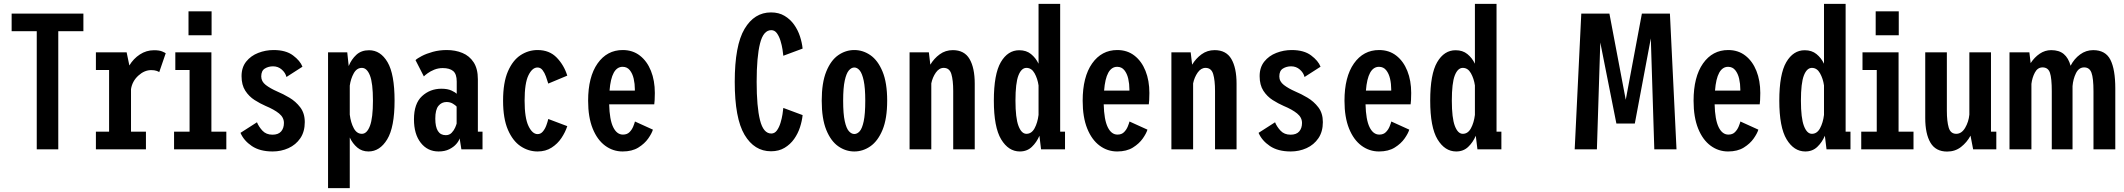

<svg xmlns="http://www.w3.org/2000/svg" viewBox="-20 -770 10951 990"><path d="M169.5 0V-609H40V-700H410V-609H280.5V0Z M474.5 0V-91H542.5V-409H474.5V-500H633L647 -432.5Q668 -467.5 701.2 -489.2Q734.5 -511 774 -511Q801.5 -511 816 -504.8Q830.5 -498.5 834.5 -495.5L801 -398Q798 -401 787 -404.8Q776 -408.5 759.5 -408.5Q724.5 -408.5 693.2 -380Q662 -351.5 655.5 -310.5V-91H732.5V0Z M952 -711.5H1071V-588H952ZM877.5 0V-91H957.5V-409H884V-500H1070V-91H1147V0Z M1386 11Q1320 11 1278.5 -17Q1237 -45 1220 -85L1305 -139.5Q1314 -117 1333.2 -96.2Q1352.5 -75.5 1385 -75.5Q1415 -75.5 1429.5 -92.2Q1444 -109 1444 -136Q1444 -164.5 1418.8 -185Q1393.5 -205.5 1349 -224Q1321.5 -236 1292.8 -254.2Q1264 -272.5 1244.8 -302.2Q1225.5 -332 1225.5 -377.5Q1225.5 -422.5 1249.5 -452.5Q1273.5 -482.5 1311.5 -497.2Q1349.5 -512 1391 -512Q1454 -512 1491 -484.2Q1528 -456.5 1539.5 -426L1457 -373Q1452 -394.5 1433 -411.2Q1414 -428 1388 -428Q1364 -428 1345.5 -416.5Q1327 -405 1327 -376Q1327 -350 1350.2 -332Q1373.5 -314 1410 -298Q1439 -286 1472 -266.5Q1505 -247 1528.2 -216.5Q1551.5 -186 1551.5 -140.5Q1551.5 -91 1528.5 -57.2Q1505.5 -23.5 1467.5 -6.2Q1429.5 11 1386 11Z M1671.5 200V-500H1770.5L1778 -429.5Q1792 -464 1817.5 -487.5Q1843 -511 1883 -511Q1942 -511 1978.2 -449.5Q2014.5 -388 2014.5 -251Q2014.5 -114 1976.5 -51.5Q1938.5 11 1880 11Q1846 11 1822 -9.5Q1798 -30 1783.5 -61V200ZM1846 -420Q1819.5 -420 1804 -392Q1788.5 -364 1783.5 -328.5V-179Q1788.5 -138 1804 -109Q1819.5 -80 1846 -80Q1872 -80 1887.5 -120.8Q1903 -161.5 1903 -251Q1903 -341.5 1887.5 -380.8Q1872 -420 1846 -420Z M2241.5 11Q2184.5 11 2149.5 -33.8Q2114.5 -78.5 2114.5 -154.5Q2114.5 -236 2156 -274.2Q2197.5 -312.5 2256 -312.5Q2288.5 -312.5 2308.8 -302.8Q2329 -293 2335 -286.5V-349.5Q2335 -388.5 2316.5 -403.8Q2298 -419 2263 -419Q2239.5 -419 2219.2 -410.8Q2199 -402.5 2185 -392.2Q2171 -382 2165.5 -376L2122.5 -460Q2131.5 -469 2155 -481.2Q2178.5 -493.5 2212 -502.8Q2245.5 -512 2283.5 -512Q2328 -512 2364.2 -497Q2400.5 -482 2422.2 -448.8Q2444 -415.5 2444 -361.5V-91H2468V0H2359L2350 -56.5Q2346.5 -43.5 2333 -27.8Q2319.5 -12 2296.5 -0.5Q2273.5 11 2241.5 11ZM2278.5 -73Q2297 -73 2308.8 -85.2Q2320.5 -97.5 2326.8 -112Q2333 -126.5 2334.5 -133V-220.5Q2329.5 -226.5 2315.5 -235.2Q2301.5 -244 2282.5 -244Q2257 -244 2240.8 -224.2Q2224.5 -204.5 2224.5 -158.5Q2224.5 -73 2278.5 -73Z M2752 11Q2705 11 2664.5 -16Q2624 -43 2599 -100.8Q2574 -158.5 2574 -251Q2574 -344.5 2599 -402Q2624 -459.5 2664.5 -485.8Q2705 -512 2752 -512Q2813 -512 2850.8 -472.8Q2888.5 -433.5 2905 -380L2807 -339Q2802 -356 2795 -375.5Q2788 -395 2777.5 -408.5Q2767 -422 2751.5 -422Q2724.5 -422 2704.8 -381.8Q2685 -341.5 2685 -251Q2685 -162 2705 -120.2Q2725 -78.5 2752 -78.5Q2768 -78.5 2779.2 -92Q2790.5 -105.5 2797.2 -124Q2804 -142.5 2807 -156.5L2905 -119.5Q2895 -88.5 2875 -58.5Q2855 -28.5 2824.2 -8.8Q2793.5 11 2752 11Z M3190.5 11Q3140.5 11 3100 -19Q3059.5 -49 3036 -107.2Q3012.5 -165.5 3012.5 -250.5Q3012.5 -373.5 3061.2 -442.8Q3110 -512 3191 -512Q3242.5 -512 3279.5 -483.2Q3316.5 -454.5 3336.5 -404.5Q3356.5 -354.5 3356.5 -290.5Q3356.5 -267.5 3355.5 -253.5Q3354.5 -239.5 3353.5 -232H3121Q3123 -152.5 3141.8 -114.2Q3160.5 -76 3192 -76Q3213.5 -76 3226 -88.8Q3238.5 -101.5 3245 -117.5Q3251.5 -133.5 3254 -143.5L3346.5 -101.5Q3341 -82.5 3322.5 -56Q3304 -29.5 3271.5 -9.2Q3239 11 3190.5 11ZM3190.5 -425.5Q3132.5 -425.5 3123 -303H3253.5V-309.5Q3253.5 -337.5 3247.5 -364Q3241.5 -390.5 3227.5 -408Q3213.5 -425.5 3190.5 -425.5Z M3955.5 10Q3869.5 10 3819 -75Q3768.5 -160 3768.5 -348Q3768.5 -536 3819 -621Q3869.5 -706 3955.5 -706Q3996 -706 4025.5 -688.2Q4055 -670.5 4074.8 -642.5Q4094.5 -614.5 4105 -582Q4115.5 -549.5 4118.5 -519.5L4019 -482.5Q4018 -493.5 4014.8 -515Q4011.5 -536.5 4004.5 -559.5Q3997.5 -582.5 3986 -598.5Q3974.5 -614.5 3957 -614.5Q3916 -614.5 3898.8 -545.5Q3881.5 -476.5 3881.5 -348Q3881.5 -219.5 3898.8 -150.5Q3916 -81.5 3957 -81.5Q3974.5 -81.5 3986 -97.5Q3997.5 -113.5 4004.5 -136.5Q4011.5 -159.5 4014.8 -181Q4018 -202.5 4019 -213.5L4118.5 -176.5Q4115.5 -146.5 4105 -114Q4094.5 -81.5 4074.8 -53.5Q4055 -25.5 4025.5 -7.8Q3996 10 3955.5 10Z M4385 11Q4340.5 11 4302.2 -15.8Q4264 -42.5 4240.5 -100.2Q4217 -158 4217 -251Q4217 -343.5 4240.5 -401.2Q4264 -459 4302.2 -485.5Q4340.5 -512 4385 -512Q4429.5 -512 4468 -485.5Q4506.5 -459 4530.5 -401.2Q4554.5 -343.5 4554.5 -251Q4554.5 -158 4530.5 -100.2Q4506.5 -42.5 4468 -15.8Q4429.5 11 4385 11ZM4385 -79Q4400 -79 4412.8 -93.2Q4425.5 -107.5 4433.5 -144.8Q4441.5 -182 4441.5 -251Q4441.5 -316.5 4433.5 -354Q4425.5 -391.5 4412.8 -406.8Q4400 -422 4385 -422Q4370 -422 4357 -407Q4344 -392 4335.8 -354.8Q4327.5 -317.5 4327.5 -251Q4327.5 -182.5 4335.8 -145.2Q4344 -108 4357.2 -93.5Q4370.5 -79 4385 -79Z M4670 0V-500H4769.5L4777 -436.5Q4796 -468.5 4825.5 -490Q4855 -511.5 4893 -511.5Q4952.5 -511.5 4979.2 -465.8Q5006 -420 5006 -338.5V0H4895V-301Q4895 -356 4885.5 -388Q4876 -420 4846 -420Q4822.5 -420 4805.5 -395.8Q4788.5 -371.5 4782 -340V0Z M5238.5 11Q5180 11 5142.2 -51.5Q5104.5 -114 5104.5 -251Q5104.5 -388 5140.5 -449.5Q5176.5 -511 5235.5 -511Q5272 -511 5296.2 -491.2Q5320.5 -471.5 5335 -441.5V-750H5446.5V-91H5471.5V0H5348L5339.5 -70Q5325 -36 5300.2 -12.5Q5275.5 11 5238.5 11ZM5216 -251Q5216 -161.5 5231.5 -120.8Q5247 -80 5272.5 -80Q5299 -80 5314.5 -108.5Q5330 -137 5335 -177.5V-329.5Q5330 -364.5 5314.5 -392.2Q5299 -420 5272.5 -420Q5246.5 -420 5231.2 -380.8Q5216 -341.5 5216 -251Z M5740.5 11Q5690.5 11 5650 -19Q5609.5 -49 5586 -107.2Q5562.5 -165.5 5562.5 -250.5Q5562.5 -373.5 5611.2 -442.8Q5660 -512 5741 -512Q5792.5 -512 5829.5 -483.2Q5866.5 -454.5 5886.5 -404.5Q5906.5 -354.5 5906.5 -290.5Q5906.5 -267.5 5905.5 -253.5Q5904.5 -239.5 5903.5 -232H5671Q5673 -152.5 5691.8 -114.2Q5710.5 -76 5742 -76Q5763.5 -76 5776 -88.8Q5788.5 -101.5 5795 -117.5Q5801.5 -133.5 5804 -143.5L5896.5 -101.5Q5891 -82.5 5872.5 -56Q5854 -29.5 5821.5 -9.2Q5789 11 5740.5 11ZM5740.5 -425.5Q5682.5 -425.5 5673 -303H5803.5V-309.5Q5803.5 -337.5 5797.5 -364Q5791.5 -390.5 5777.5 -408Q5763.5 -425.5 5740.5 -425.5Z M6020 0V-500H6119.5L6127 -436.5Q6146 -468.5 6175.5 -490Q6205 -511.5 6243 -511.5Q6302.5 -511.5 6329.2 -465.8Q6356 -420 6356 -338.5V0H6245V-301Q6245 -356 6235.5 -388Q6226 -420 6196 -420Q6172.5 -420 6155.5 -395.8Q6138.5 -371.5 6132 -340V0Z M6635.5 11Q6569.5 11 6528 -17Q6486.5 -45 6469.5 -85L6554.5 -139.5Q6563.5 -117 6582.8 -96.2Q6602 -75.5 6634.5 -75.5Q6664.5 -75.5 6679 -92.2Q6693.5 -109 6693.5 -136Q6693.5 -164.5 6668.2 -185Q6643 -205.5 6598.5 -224Q6571 -236 6542.2 -254.2Q6513.5 -272.5 6494.2 -302.2Q6475 -332 6475 -377.5Q6475 -422.5 6499 -452.5Q6523 -482.5 6561 -497.2Q6599 -512 6640.5 -512Q6703.5 -512 6740.5 -484.2Q6777.5 -456.5 6789 -426L6706.5 -373Q6701.5 -394.5 6682.5 -411.2Q6663.5 -428 6637.5 -428Q6613.5 -428 6595 -416.5Q6576.5 -405 6576.5 -376Q6576.5 -350 6599.8 -332Q6623 -314 6659.5 -298Q6688.5 -286 6721.5 -266.5Q6754.5 -247 6777.8 -216.5Q6801 -186 6801 -140.5Q6801 -91 6778 -57.2Q6755 -23.5 6717 -6.2Q6679 11 6635.5 11Z M7090.5 11Q7040.5 11 7000 -19Q6959.5 -49 6936 -107.2Q6912.5 -165.5 6912.5 -250.5Q6912.5 -373.5 6961.2 -442.8Q7010 -512 7091 -512Q7142.5 -512 7179.5 -483.2Q7216.5 -454.5 7236.5 -404.5Q7256.5 -354.5 7256.5 -290.5Q7256.5 -267.5 7255.5 -253.5Q7254.5 -239.5 7253.5 -232H7021Q7023 -152.5 7041.8 -114.2Q7060.5 -76 7092 -76Q7113.5 -76 7126 -88.8Q7138.5 -101.5 7145 -117.5Q7151.5 -133.5 7154 -143.5L7246.5 -101.5Q7241 -82.5 7222.5 -56Q7204 -29.5 7171.5 -9.2Q7139 11 7090.5 11ZM7090.5 -425.5Q7032.5 -425.5 7023 -303H7153.5V-309.5Q7153.5 -337.5 7147.5 -364Q7141.5 -390.5 7127.5 -408Q7113.5 -425.5 7090.5 -425.5Z M7488.5 11Q7430 11 7392.2 -51.5Q7354.5 -114 7354.5 -251Q7354.5 -388 7390.5 -449.5Q7426.5 -511 7485.5 -511Q7522 -511 7546.2 -491.2Q7570.5 -471.5 7585 -441.5V-750H7696.5V-91H7721.5V0H7598L7589.5 -70Q7575 -36 7550.2 -12.5Q7525.5 11 7488.5 11ZM7466 -251Q7466 -161.5 7481.5 -120.8Q7497 -80 7522.5 -80Q7549 -80 7564.5 -108.5Q7580 -137 7585 -177.5V-329.5Q7580 -364.5 7564.5 -392.2Q7549 -420 7522.5 -420Q7496.5 -420 7481.2 -380.8Q7466 -341.5 7466 -251Z M8099.5 0 8133.5 -700H8278.5L8360.5 -267.5L8362.5 -255.5L8365 -267.5L8446 -700H8590.5L8624.5 0H8510L8492 -572L8409.5 -133H8314.5L8231.5 -551L8214 0Z M8890.5 11Q8840.5 11 8800 -19Q8759.5 -49 8736 -107.2Q8712.5 -165.5 8712.5 -250.5Q8712.5 -373.5 8761.2 -442.8Q8810 -512 8891 -512Q8942.5 -512 8979.5 -483.2Q9016.5 -454.5 9036.5 -404.5Q9056.5 -354.5 9056.5 -290.5Q9056.5 -267.5 9055.5 -253.5Q9054.5 -239.5 9053.5 -232H8821Q8823 -152.5 8841.8 -114.2Q8860.5 -76 8892 -76Q8913.5 -76 8926 -88.8Q8938.5 -101.5 8945 -117.5Q8951.5 -133.5 8954 -143.5L9046.5 -101.5Q9041 -82.5 9022.5 -56Q9004 -29.5 8971.5 -9.2Q8939 11 8890.5 11ZM8890.5 -425.5Q8832.5 -425.5 8823 -303H8953.5V-309.5Q8953.5 -337.5 8947.5 -364Q8941.5 -390.5 8927.5 -408Q8913.5 -425.5 8890.5 -425.5Z M9288.5 11Q9230 11 9192.2 -51.5Q9154.5 -114 9154.5 -251Q9154.5 -388 9190.5 -449.5Q9226.5 -511 9285.5 -511Q9322 -511 9346.2 -491.2Q9370.5 -471.5 9385 -441.5V-750H9496.5V-91H9521.5V0H9398L9389.5 -70Q9375 -36 9350.2 -12.5Q9325.5 11 9288.5 11ZM9266 -251Q9266 -161.5 9281.5 -120.8Q9297 -80 9322.5 -80Q9349 -80 9364.5 -108.5Q9380 -137 9385 -177.5V-329.5Q9380 -364.5 9364.5 -392.2Q9349 -420 9322.5 -420Q9296.5 -420 9281.2 -380.8Q9266 -341.5 9266 -251Z M9651.5 -711.5H9770.5V-588H9651.5ZM9577 0V-91H9657V-409H9583.5V-500H9769.5V-91H9846.5V0Z M10020 11.5Q9961 11.5 9934 -34.2Q9907 -80 9907 -161.5V-500H10018.5V-199Q10018.5 -144.5 10028 -112.2Q10037.5 -80 10067 -80Q10094.5 -80 10112.8 -111Q10131 -142 10134.5 -179V-500H10246V-91H10273.5V0H10154L10140.5 -70.5Q10122 -36 10091.5 -12.2Q10061 11.5 10020 11.5Z M10341.5 0V-500H10444L10450.5 -444.5Q10470 -474.5 10497.2 -493Q10524.5 -511.5 10556.5 -511.5Q10597.5 -511.5 10621.5 -491.2Q10645.5 -471 10656.5 -431Q10675 -467 10705.5 -489.2Q10736 -511.5 10773 -511.5Q10836.5 -511.5 10861.8 -461.8Q10887 -412 10887 -314V0H10774.5V-299.5Q10774.5 -367 10764.2 -394.8Q10754 -422.5 10726.5 -422.5Q10699 -422.5 10684.2 -392.5Q10669.5 -362.5 10666.5 -326V0H10559.5V-299.5Q10559.5 -367 10550 -394.8Q10540.5 -422.5 10512 -422.5Q10486.5 -422.5 10472.5 -396.2Q10458.5 -370 10454.5 -337.5V0Z"/></svg>

Font: Trispace Condensed Medium
Style: Regular
Weight: 500
Width: 3
Designer: Tyler Finck
Foundry: Etcetera Type Company
Version: Version 1.210; ttfautohint (v1.8.3)